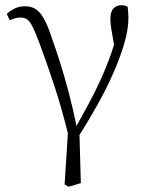

<svg xmlns="http://www.w3.org/2000/svg" viewBox="-20 -519 559 734"><path d="M227 186 242 -49 244 8Q216 -106 186.5 -195Q157 -284 130 -356Q115 -396 104.5 -417Q94 -438 83.5 -445Q73 -452 58 -452Q46 -452 35.5 -448.5Q25 -445 17 -442L6 -466Q19 -478 36 -486.5Q53 -495 76 -495Q99 -495 116 -484.5Q133 -474 148 -447.5Q163 -421 178 -374Q194 -330 210.5 -277.5Q227 -225 243 -164.5Q259 -104 273 -35L283 -34L289 181L242 195ZM279 5 264 -22Q293 -74 317 -118.5Q341 -163 360.5 -205Q380 -247 396.5 -291Q413 -335 427 -386L423 -310Q416 -349 411.5 -373.5Q407 -398 404.5 -415Q402 -432 402 -446Q402 -474 413.5 -486.5Q425 -499 444 -499Q454 -499 459 -497Q464 -495 468 -493Q469 -484 470 -473.5Q471 -463 471 -451Q471 -407 455 -352.5Q439 -298 412.5 -238Q386 -178 351.5 -116.5Q317 -55 279 5Z"/></svg>

Font: Source Serif 4 Light
Style: Regular
Weight: 300
Designer: Frank Grießhammer
Foundry: Adobe Systems Incorporated
Version: Version 4.004;hotconv 1.0.116;makeotfexe 2.5.65601